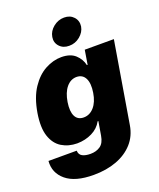

<svg xmlns="http://www.w3.org/2000/svg" viewBox="-197 -888 1004 1211"><g transform="rotate(-20 305.5 -282.5)"><path d="M219.7 215.8Q96.2 215.8 35.2 165Q-25.9 114.3 -19.5 35.2H169.9Q170.9 62 191.4 73Q211.9 84 246.1 84Q284.7 84 311.8 65.2Q338.9 46.4 346.7 -1L362.3 -93.8H357.4Q335 -52.2 289.8 -29.8Q244.6 -7.3 189.5 -6.8Q131.3 -7.3 86.9 -34.4Q42.5 -61.5 22.9 -119.9Q3.4 -178.2 18.6 -272.5Q35.2 -371.6 76.4 -433.3Q117.7 -495.1 171.4 -523.9Q225.1 -552.7 279.3 -552.7Q339.8 -552.7 372.8 -522.5Q405.8 -492.2 415 -450.2H419.9L435.5 -545.9H630.9L540 -1Q528.8 67.9 485.4 116.5Q441.9 165 373.8 190.4Q305.7 215.8 219.7 215.8ZM284.2 -146.5Q324.7 -146.5 354 -179.9Q383.3 -213.4 392.6 -272.5Q402.3 -333.5 385 -367.7Q367.7 -401.9 327.1 -402.3Q287.1 -401.9 258.8 -367.7Q230.5 -333.5 220.7 -272.5Q211.4 -211.9 227.8 -179.2Q244.1 -146.5 284.2 -146.5ZM352.5 -602.5Q312.5 -602.1 288.3 -628.4Q264.2 -654.8 270.5 -691.4Q276.9 -729 309.3 -755.1Q341.8 -781.2 381.8 -781.2Q421.9 -781.2 445.6 -755.1Q469.2 -729 463.9 -691.4Q457.5 -654.8 425.3 -628.4Q393.1 -602.1 352.5 -602.5Z"/></g></svg>

Font: Inter Tight Black
Style: Italic
Weight: 900
Italic angle: -9.39999°
Designer: Rasmus Andersson
Foundry: rsms
Version: Version 3.004; ttfautohint (v1.8.4.7-5d5b)